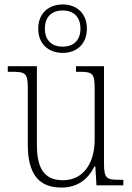

<svg xmlns="http://www.w3.org/2000/svg" viewBox="-20 -834 595 864"><path d="M262 -596C323 -596 371 -634 371 -705C371 -776 323 -814 262 -814C201 -814 152 -776 152 -705C152 -634 201 -596 262 -596ZM262 -624C217 -624 182 -649 182 -705C182 -762 217 -787 262 -787C307 -787 342 -762 342 -705C342 -649 307 -624 262 -624ZM256 10C331 10 377 -29 405 -85H409L414 0H535V-25H518C460 -25 448 -30 448 -99V-536H322V-511H332C397 -511 406 -506 406 -433V-205C406 -107 360 -23 263 -23C173 -23 146 -85 146 -183V-536H15V-511H30C94 -511 105 -506 105 -439V-184C105 -49 156 10 256 10Z"/></svg>

Font: Noto Serif Devanagari SemiCondensed ExtraLight
Style: Regular
Weight: 200
Width: 4
Designer: Universal Thirst, Indian Type Foundry and the Monotype Design Team
Foundry: Monotype Imaging Inc.
Version: Version 2.004